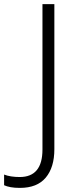

<svg xmlns="http://www.w3.org/2000/svg" viewBox="-108 -734 380 936"><path d="M-11 182Q-37 182 -56 178.5Q-75 175 -88 169V117Q-73 123 -53.5 126Q-34 129 -12 129Q99 129 99 -5V-714H157V-7Q157 82 115 132Q73 182 -11 182Z"/></svg>

Font: Noto Sans Tamil Light
Style: Regular
Weight: 300
Designer: Jelle Bosma - Monotype Design Team
Foundry: Monotype Imaging Inc.
Version: Version 2.004; ttfautohint (v1.8.4.7-5d5b)